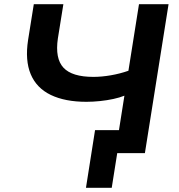

<svg xmlns="http://www.w3.org/2000/svg" viewBox="-20 -725 849 909"><path d="M509 164H387L430 -109H623L605 0H535ZM526 0 569 -272Q547 -263 517 -256.5Q487 -250 453.5 -246.5Q420 -243 389 -243Q288 -243 220.5 -275.5Q153 -308 125.5 -373.5Q98 -439 113 -536L140 -705H280L254 -543Q240 -448 280.5 -404.5Q321 -361 422 -361Q461 -361 504.5 -368.5Q548 -376 588 -390L638 -705H778L666 0Z"/></svg>

Font: Nunito Sans 10pt SemiExpanded
Style: Bold Italic
Weight: 700
Width: 6
Italic angle: -9°
Designer: Vernon Adams
Foundry: Vernon Adams
Version: Version 3.101;gftools[0.9.27]